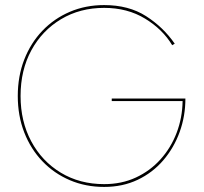

<svg xmlns="http://www.w3.org/2000/svg" viewBox="-20 -728 805 756"><path d="M420 -330V-340H710Q710 -271 687.5 -208.5Q665 -146 623 -97Q581 -48 522 -20Q463 8 390 8Q317 8 255 -18.5Q193 -45 147 -93Q101 -141 75.5 -206.5Q50 -272 50 -350Q50 -428 75.5 -493.5Q101 -559 147 -607Q193 -655 255 -681.5Q317 -708 390 -708Q487 -708 555 -664.5Q623 -621 668 -556L658 -550Q621 -612 551.5 -654.5Q482 -697 390 -697Q295 -697 220.5 -652.5Q146 -608 103.5 -530Q61 -452 61 -350Q61 -250 103 -171.5Q145 -93 219.5 -48Q294 -3 390 -3Q459 -3 515 -29Q571 -55 612 -100.5Q653 -146 675.5 -205Q698 -264 699 -330Z"/></svg>

Font: Jost* Hairline
Style: Regular
Weight: 100
Version: Version 3.7